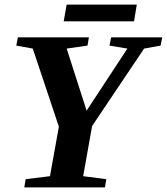

<svg xmlns="http://www.w3.org/2000/svg" viewBox="-20 -818 728 838"><path d="M343 -49 444 -36 438 0H86L92 -36L198 -49L237 -265L123 -606L51 -619L58 -655H368L362 -619L271 -606L358 -335L536 -606L458 -619L465 -655H688L681 -619L609 -606L382 -268ZM258 -725 271 -798H577L565 -725Z"/></svg>

Font: Libra Serif Modern
Style: Bold Italic
Weight: 700
Italic angle: -12°
Designer: Stefan Peev, Context Ltd
Foundry: Stefan Peev, Context Ltd
Version: Version 1.000